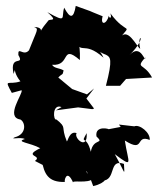

<svg xmlns="http://www.w3.org/2000/svg" viewBox="-20 -588 534 649"><path d="M169 -215 244 -225 292 -219 298 -221 272 -255 298 -289 274 -269 224 -287 177 -326C192 -342 191 -331 195 -350C180 -359 164 -356 156 -369C221 -364 184 -441 250 -385C252 -450 240 -455 230 -460C255 -395 260 -455 330 -393C306 -442 292 -420 338 -403C353 -395 362 -390 338 -298H386L406 -321L494 -326C466 -377 437 -354 471 -394C471 -371 457 -444 418 -402C484 -468 440 -480 454 -423C442 -429 410 -504 383 -456C427 -514 411 -465 353 -543C360 -523 348 -526 348 -535C340 -504 318 -502 327 -533C259 -560 310 -542 236 -568C229 -525 217 -524 197 -562C186 -529 209 -508 140 -547C180 -512 147 -526 143 -518C91 -456 145 -495 95 -497C113 -490 105 -488 78 -418C59 -396 40 -433 42 -402C65 -363 11 -407 26 -338C43 -384 12 -358 49 -313C8 -299 -8 -325 20 -274L53 -283C59 -272 -4 -192 49 -184C67 -174 70 -134 30 -124C11 -115 50 -126 64 -118C31 -108 82 -106 116 -87C55 -58 126 -64 98 -44C148 -18 153 -15 121 -47C129 0 143 29 200 27C195 28 205 -23 228 31C216 18 280 35 295 15C255 -14 271 -31 295 41C341 31 344 5 325 23C375 22 345 -53 399 -34C401 10 405 0 368 -67C434 -17 413 -38 402 -113C471 -69 436 -135 486 -115C489 -139 452 -169 434 -161L382 -167L388 -159L346 -151C355 -151 300 -167 306 -127C335 -99 295 -123 287 -75C272 -136 250 -97 273 -138C277 -77 228 -122 239 -138C215 -147 209 -110 206 -110C184 -163 208 -154 171 -184C159 -179 156 -239 188 -226Z"/></svg>

Font: Asimov Aggro
Style: Condensed
Weight: 500
Designer: Google
Version: Version 2.000980; 2014